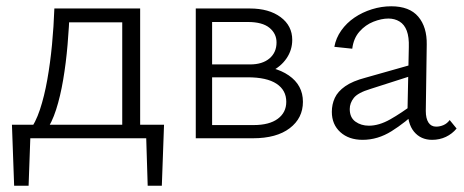

<svg xmlns="http://www.w3.org/2000/svg" viewBox="-20 -440 1476 611"><path d="M73 -23Q93 -49 107 -91Q121 -133 130.5 -186.5Q140 -240 145.5 -298Q151 -356 153 -413H202Q200 -356 195 -297.5Q190 -239 181 -186Q172 -133 158.5 -91Q145 -49 126 -23ZM25 151 18 -43H78L71 151ZM43 0 31 -43H502L477 0ZM450 151 444 -43H502L495 151ZM369 0V-413H426V0ZM183 -369V-413H395V-369Z M603 0V-413H775Q836 -413 873 -385.5Q910 -358 910 -313Q910 -281 892 -254.5Q874 -228 843 -213Q812 -198 770 -198L779 -231Q854 -231 899 -200Q944 -169 944 -116Q944 -64 902 -32Q860 0 785 0ZM655 -42H787Q837 -42 864 -62Q891 -82 891 -116Q891 -153 860 -173.5Q829 -194 768 -194H639V-235H776Q815 -235 837.5 -254Q860 -273 860 -305Q860 -333 837.5 -351.5Q815 -370 769 -370H655Z M1355 5Q1319 5 1297.5 -21Q1276 -47 1277 -98L1281 -290Q1282 -322 1274.5 -342Q1267 -362 1251.5 -371.5Q1236 -381 1216 -381Q1194 -381 1168.5 -371Q1143 -361 1124 -339.5Q1105 -318 1101 -285L1044 -291Q1049 -319 1066 -343Q1083 -367 1108 -384Q1133 -401 1163.5 -410.5Q1194 -420 1225 -420Q1283 -420 1311 -387Q1339 -354 1338 -298L1335 -87Q1335 -63 1343.5 -50Q1352 -37 1368 -37Q1380 -37 1391.5 -42Q1403 -47 1411 -58L1433 -31Q1419 -14 1399 -4.5Q1379 5 1355 5ZM1134 5Q1090 5 1063 -19.5Q1036 -44 1036 -84Q1036 -108 1045.5 -128.5Q1055 -149 1078.5 -165.5Q1102 -182 1144 -193L1310 -240L1315 -207L1159 -157Q1119 -145 1106 -128.5Q1093 -112 1093 -93Q1093 -66 1111 -53Q1129 -40 1154 -40Q1186 -40 1221.5 -60Q1257 -80 1301 -113L1313 -91Q1270 -50 1226 -22.5Q1182 5 1134 5Z"/></svg>

Font: Ysabeau Office Light
Style: Regular
Weight: 300
Designer: Christian Thalmann (Catharsis Fonts)
Version: Version 2.001;gftools[0.9.30]; featfreeze: tnum,lnum,ss02